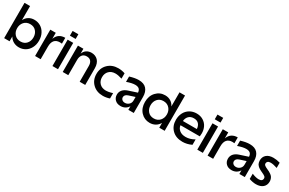

<svg xmlns="http://www.w3.org/2000/svg" viewBox="160 -2136 5318 3534"><g transform="rotate(30 2819.0 -369.0)"><path d="M339.8 -96.2Q418.5 -96.2 464.8 -148.7Q511.2 -201.2 511.2 -279.8Q511.2 -358.4 464.8 -411.1Q418.5 -463.9 339.8 -463.9Q260.3 -463.9 212.6 -410.9Q165 -357.9 165 -279.8Q165 -201.7 212.6 -148.9Q260.3 -96.2 339.8 -96.2ZM49.8 0V-750H168V-450.2Q196.8 -509.8 248.3 -540.8Q299.8 -571.8 366.2 -571.8Q439.5 -571.8 499.3 -536.1Q559.1 -500.5 594.5 -433.3Q629.9 -366.2 629.9 -279.8Q629.9 -193.4 594.5 -126.2Q559.1 -59.1 499.3 -23.4Q439.5 12.2 366.2 12.2Q301.3 12.2 249 -17.1Q196.8 -46.4 165 -102.1V0Z M707.5 -560.1H823.7V-432.1Q872.6 -567.9 1021.5 -567.9V-443.8Q1000 -446.8 979.5 -446.8Q903.8 -446.8 864.7 -401.9Q825.7 -356.9 825.7 -268.1V0H707.5Z M1076.2 -560.1H1194.3V0H1076.2ZM1075.2 -645V-745.1H1197.3V-645Z M1294.9 -560.1H1411.1V-456.1Q1432.1 -513.2 1476.8 -542.5Q1521.5 -571.8 1581.1 -571.8Q1621.6 -571.8 1656 -558.1Q1690.4 -544.4 1716.8 -517.8Q1743.2 -491.2 1758.1 -448.7Q1772.9 -406.2 1772.9 -352.1V0H1655.3V-337.9Q1655.3 -398.9 1625.5 -434.6Q1595.7 -470.2 1538.1 -470.2Q1477.1 -470.2 1445.1 -431.2Q1413.1 -392.1 1413.1 -327.1V0H1294.9Z M2293 -434.1Q2208 -460.9 2153.8 -460.9Q2067.9 -460.9 2018.3 -410.6Q1968.8 -360.4 1968.8 -279.8Q1968.8 -199.7 2018.3 -149.4Q2067.9 -99.1 2153.8 -99.1Q2176.8 -99.1 2203.9 -103.8Q2231 -108.4 2245.8 -112.5Q2260.7 -116.7 2293 -126V-12.2Q2220.7 12.2 2151.9 12.2Q2018.6 12.2 1934.1 -69.6Q1849.6 -151.4 1849.6 -279.8Q1849.6 -408.2 1934.1 -490Q2018.6 -571.8 2151.9 -571.8Q2221.7 -571.8 2293 -547.9Z M2365.7 -139.2Q2365.7 -197.8 2402.3 -240Q2439 -282.2 2506.3 -304.2L2685.5 -362.8Q2681.2 -415.5 2653.3 -439.2Q2625.5 -462.9 2569.3 -462.9Q2501 -462.9 2394.5 -424.8V-538.1Q2503.9 -571.8 2583.5 -571.8Q2695.3 -571.8 2750 -509.8Q2804.7 -447.8 2804.7 -339.8V0H2689.5V-77.1Q2665 -35.2 2622.8 -11.5Q2580.6 12.2 2527.3 12.2Q2452.6 12.2 2409.2 -30.8Q2365.7 -73.7 2365.7 -139.2ZM2484.4 -151.9Q2484.4 -120.6 2507.6 -99.9Q2530.8 -79.1 2568.4 -79.1Q2615.7 -79.1 2651.1 -111.8Q2686.5 -144.5 2686.5 -194.8V-272L2556.6 -230Q2484.4 -206.5 2484.4 -151.9Z M3171.4 -463.9Q3092.8 -463.9 3046.6 -411.1Q3000.5 -358.4 3000.5 -279.8Q3000.5 -201.2 3046.6 -148.7Q3092.8 -96.2 3171.4 -96.2Q3251 -96.2 3298.8 -148.9Q3346.7 -201.7 3346.7 -279.8Q3346.7 -357.9 3298.8 -410.9Q3251 -463.9 3171.4 -463.9ZM3145.5 -571.8Q3211.9 -571.8 3263.4 -540.8Q3314.9 -509.8 3343.8 -450.2V-750H3461.4V0H3346.7V-102.1Q3314.9 -46.4 3262.7 -17.1Q3210.4 12.2 3145.5 12.2Q3033.2 12.2 2957.3 -68.8Q2881.3 -149.9 2881.3 -279.8Q2881.3 -409.7 2957.3 -490.7Q3033.2 -571.8 3145.5 -571.8Z M3842.3 12.2Q3703.6 12.2 3621.3 -69.3Q3539.1 -150.9 3539.1 -279.8Q3539.1 -362.8 3573 -429Q3606.9 -495.1 3670.4 -533.4Q3733.9 -571.8 3816.4 -571.8Q3897 -571.8 3957.3 -533.9Q4017.6 -496.1 4047.4 -435.1Q4077.1 -374 4077.1 -299.8Q4077.1 -266.6 4072.3 -234.9H3662.1Q3668.9 -174.3 3718 -134.3Q3767.1 -94.2 3851.1 -94.2Q3941.9 -94.2 4034.2 -147.9V-33.2Q3939.9 12.2 3842.3 12.2ZM3662.1 -324.2H3958Q3954.1 -390.1 3918.2 -429.7Q3882.3 -469.2 3814.5 -469.2Q3745.1 -469.2 3706.1 -428.2Q3667 -387.2 3662.1 -324.2Z M4154.8 -560.1H4272.9V0H4154.8ZM4153.8 -645V-745.1H4275.9V-645Z M4373.5 -560.1H4489.7V-432.1Q4538.6 -567.9 4687.5 -567.9V-443.8Q4666 -446.8 4645.5 -446.8Q4569.8 -446.8 4530.8 -401.9Q4491.7 -356.9 4491.7 -268.1V0H4373.5Z M4725.6 -139.2Q4725.6 -197.8 4762.2 -240Q4798.8 -282.2 4866.2 -304.2L5045.4 -362.8Q5041 -415.5 5013.2 -439.2Q4985.4 -462.9 4929.2 -462.9Q4860.8 -462.9 4754.4 -424.8V-538.1Q4863.8 -571.8 4943.4 -571.8Q5055.2 -571.8 5109.9 -509.8Q5164.6 -447.8 5164.6 -339.8V0H5049.3V-77.1Q5024.9 -35.2 4982.7 -11.5Q4940.4 12.2 4887.2 12.2Q4812.5 12.2 4769 -30.8Q4725.6 -73.7 4725.6 -139.2ZM4844.2 -151.9Q4844.2 -120.6 4867.4 -99.9Q4890.6 -79.1 4928.2 -79.1Q4975.6 -79.1 5011 -111.8Q5046.4 -144.5 5046.4 -194.8V-272L4916.5 -230Q4844.2 -206.5 4844.2 -151.9Z M5404.3 12.2Q5336.9 12.2 5260.3 -15.1V-127Q5343.3 -91.8 5404.3 -91.8Q5443.8 -91.8 5464.1 -108.6Q5484.4 -125.5 5484.4 -152.8Q5484.4 -179.7 5464.4 -195.8Q5444.3 -211.9 5397.5 -232.9Q5377 -242.2 5366.7 -247.3Q5356.4 -252.4 5337.9 -262.9Q5319.3 -273.4 5309.3 -281.7Q5299.3 -290 5286.1 -303.5Q5272.9 -316.9 5266.1 -330.8Q5259.3 -344.7 5254.4 -364Q5249.5 -383.3 5249.5 -404.8Q5249.5 -481 5301.3 -526.4Q5353 -571.8 5446.3 -571.8Q5513.2 -571.8 5588.4 -549.8V-439Q5503.4 -467.8 5446.3 -467.8Q5407.7 -467.8 5387.9 -451.4Q5368.2 -435.1 5368.2 -409.2Q5368.2 -395.5 5373.5 -385.3Q5378.9 -375 5392.3 -365.2Q5405.8 -355.5 5417.5 -349.4Q5429.2 -343.3 5453.6 -332Q5481 -319.8 5497.6 -311.3Q5514.2 -302.7 5536.9 -286.6Q5559.6 -270.5 5572.3 -253.9Q5585 -237.3 5594.2 -211.9Q5603.5 -186.5 5603.5 -155.8Q5603.5 -79.1 5551 -33.4Q5498.5 12.2 5404.3 12.2Z"/></g></svg>

Font: TASA Explorer SemiBold
Style: Regular
Weight: 600
Designer: Weizhong Zhang
Foundry: Local Remote
Version: Version 1.000;Glyphs 3.1.2 (3151)